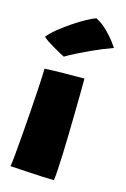

<svg xmlns="http://www.w3.org/2000/svg" viewBox="-113 -774 545 831"><g transform="rotate(15 159.5 -359.0)"><path d="M216 3.5Q200 3.5 166.5 2Q133 0.5 93.5 -2Q54 -4.5 19 -6.5Q21.5 -19.5 25.2 -58.8Q29 -98 33.2 -151.8Q37.5 -205.5 41.5 -263Q45.5 -320.5 48.5 -370.8Q51.5 -421 52 -452Q63 -453 87.8 -453.8Q112.5 -454.5 141.5 -454.8Q170.5 -455 195 -455.2Q219.5 -455.5 230 -455.5Q230 -426.5 229.5 -386Q229 -345.5 228.2 -299Q227.5 -252.5 226.5 -205.8Q225.5 -159 224 -117Q222.5 -75 220.5 -43.5Q218.5 -12 216 3.5ZM212.5 -721Q242 -705.5 264.2 -683.2Q286.5 -661 300.8 -642Q315 -623 319 -616.5Q296.5 -608.5 272 -598.5Q247.5 -588.5 223.8 -577.5Q200 -566.5 179.2 -556.2Q158.5 -546 142.8 -537.5Q127 -529 119 -524Q114.5 -526 100.5 -533.5Q86.5 -541 69.8 -550.8Q53 -560.5 38.5 -570.2Q24 -580 18.5 -586.5Q33 -605 59.2 -626.2Q85.5 -647.5 115.2 -667.5Q145 -687.5 171.5 -702Q198 -716.5 212.5 -721Z"/></g></svg>

Font: Grandstander Thin Black
Style: Regular
Weight: 900
Version: Version 1.200